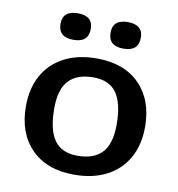

<svg xmlns="http://www.w3.org/2000/svg" viewBox="-81 -786 806 869"><g transform="rotate(10 322.0 -351.0)"><path d="M316.5 11Q190.5 11 119.5 -61.2Q48.5 -133.5 48.5 -256.5Q48.5 -339 82 -399.2Q115.5 -459.5 178.2 -492.2Q241 -525 328 -525Q454 -525 525 -452.8Q596 -380.5 596 -257.5Q596 -175 562.2 -114.8Q528.5 -54.5 465.8 -21.8Q403 11 316.5 11ZM317 -76Q392 -76 429.8 -116.5Q467.5 -157 467.5 -245.5Q467.5 -343 434 -390.5Q400.5 -438 327 -438Q252 -438 214.2 -397.5Q176.5 -357 176.5 -268.5Q176.5 -171 210.2 -123.5Q244 -76 317 -76ZM207.5 -589.5Q138 -589.5 138 -651.5Q138 -711.5 207.5 -711.5Q277 -711.5 277 -651.5Q277 -589.5 207.5 -589.5ZM437.5 -589.5Q368 -589.5 368 -651.5Q368 -711.5 437.5 -711.5Q507 -711.5 507 -651.5Q507 -589.5 437.5 -589.5Z"/></g></svg>

Font: Newsreader 6pt Medium
Style: Regular
Weight: 500
Designer: Hugues Gentile
Foundry: Production Type
Version: Version 1.003; ttfautohint (v1.8.3)